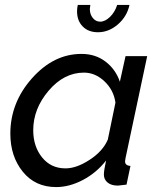

<svg xmlns="http://www.w3.org/2000/svg" viewBox="-20 -750 646 780"><path d="M456 -730H506Q496 -683 459 -651Q422 -619 378 -619Q339 -619 316 -642.5Q293 -666 293 -704Q293 -716 296 -730H347Q345 -718 345 -713Q345 -692 357 -677Q369 -662 387 -662Q407 -662 427 -681.5Q447 -701 456 -730ZM22 -207Q22 -333 110 -432Q198 -531 311 -531Q368 -531 409 -499.5Q450 -468 467 -418L490 -522H578L490 -108Q488 -98 488 -95Q488 -77 510 -76L494 0Q464 4 459 4Q432 4 417 -8.5Q402 -21 402 -41Q402 -57 411 -98Q372 -48 317 -19Q262 10 208 10Q123 10 72.5 -52.5Q22 -115 22 -207ZM418 -183 449 -333Q442 -384 404.5 -419.5Q367 -455 321 -455Q240 -455 177.5 -381.5Q115 -308 115 -221Q115 -155 151 -110.5Q187 -66 246 -66Q291 -66 344.5 -101Q398 -136 418 -183Z"/></svg>

Font: Raleway-v4020 Medium
Style: Italic
Weight: 500
Italic angle: -12°
Designer: Matt McInerney, Pablo Impallari, Rodrigo Fuenzalida
Foundry: Matt McInerney, Pablo Impallari, Rodrigo Fuenzalida
Version: Version 4.020;PS 004.020;hotconv 1.0.88;makeotf.lib2.5.64775